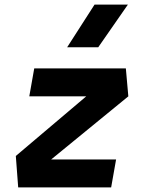

<svg xmlns="http://www.w3.org/2000/svg" viewBox="-20 -815 626 835"><path d="M538.1 -396 202.6 -121.6H484.9L463.4 0H59.1L48.8 -136.7L355 -396H107.4L128.9 -517.6H527.3ZM272 -609.4 391.1 -794.9H536.1L407.2 -609.4Z"/></svg>

Font: CaskaydiaCove NFP
Style: Bold Italic
Weight: 700
Italic angle: -10°
Designer: Aaron Bell
Foundry: Saja Typeworks
Version: Version 2111.001; VTT 6.35;Nerd Fonts 3.1.1